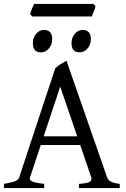

<svg xmlns="http://www.w3.org/2000/svg" viewBox="-20 -950 635 970"><path d="M370.1 -261.2 284.2 -512.2 200.7 -261.2ZM186 -217.3 131.8 -54.2Q127 -39.1 145 -32.2Q163.1 -25.4 203.1 -21V0H0V-21Q33.2 -26.9 52.7 -33.2Q72.3 -39.6 77.1 -54.2L258.8 -604Q270 -616.2 286.6 -626.2Q303.2 -636.2 315.9 -643.1L521 -54.2Q523.4 -47.4 527.8 -42Q532.2 -36.6 539.6 -32.7Q546.9 -28.8 558.1 -25.9Q569.3 -22.9 585 -21V0H378.9V-21Q417 -23.4 431.6 -30.8Q446.3 -38.1 440.9 -54.2L385.3 -217.3ZM439 -752.4Q439 -738.8 434.6 -726.6Q430.2 -714.4 422.6 -705.3Q415 -696.3 404.8 -690.9Q394.5 -685.5 382.3 -685.5Q360.4 -685.5 350.8 -697.8Q341.3 -710 341.3 -732.4Q341.3 -746.1 345.7 -758.3Q350.1 -770.5 357.9 -779.5Q365.7 -788.6 375.7 -793.7Q385.7 -798.8 397.5 -798.8Q439 -798.8 439 -752.4ZM243.7 -752.4Q243.7 -738.8 239.3 -726.6Q234.9 -714.4 227.3 -705.3Q219.7 -696.3 209.5 -690.9Q199.2 -685.5 187 -685.5Q165 -685.5 155.5 -697.8Q146 -710 146 -732.4Q146 -746.1 150.4 -758.3Q154.8 -770.5 162.6 -779.5Q170.4 -788.6 180.4 -793.7Q190.4 -798.8 202.1 -798.8Q243.7 -798.8 243.7 -752.4ZM462.4 -918.5Q461.4 -913.1 459 -906Q456.5 -898.9 453.6 -891.8Q450.7 -884.8 448 -877.9Q445.3 -871.1 443.4 -866.7H143.1L132.3 -878.9Q133.3 -884.3 135.7 -891.1Q138.2 -897.9 141.1 -905Q144 -912.1 147 -918.7Q149.9 -925.3 152.3 -930.2H451.7Z"/></svg>

Font: Noto Serif Devanagari
Style: Bold
Weight: 700
Designer: Monotype Design Team
Foundry: Monotype Imaging Inc.
Version: Version 1.01